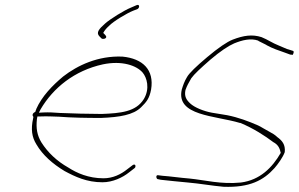

<svg xmlns="http://www.w3.org/2000/svg" viewBox="-20 -713 1198 770"><path d="M111 -254C110 -250 112 -247 114 -244L113 -239C103 -194 108 -163 126 -134C151 -91 191 -56 239 -27C282 -4 328 18 391 18C432 18 472 -1 498 -22L520 -39C521 -40 523 -42 523 -44C524 -50 522 -53 518 -53C516 -53 513 -52 511 -50L490 -34C465 -14 433 2 395 2C335 2 288 -19 254 -41C208 -67 172 -101 146 -142C129 -170 124 -198 128 -235L130 -246H143C166 -247 191 -246 216 -245C266 -241 327 -240 385 -240C460 -243 515 -252 546 -283C567 -304 579 -317 586 -354C599 -433 553 -478 471 -486C373 -490 291 -451 233 -406C190 -370 148 -327 125 -275V-273L124 -272L122 -265C117 -262 112 -259 111 -254ZM136 -261 143 -275C193 -360 278 -430 393 -455C470 -471 528 -450 552 -422C569 -402 582 -358 557 -316C525 -264 463 -259 388 -256C335 -256 269 -258 220 -260C195 -262 175 -263 154 -262ZM379 -567 387 -559C388 -558 390 -557 393 -557C401 -557 405 -560 406 -564C407 -569 399 -576 394 -581C400 -592 407 -600 417 -609C435 -628 489 -660 514 -670L532 -677C541 -683 540 -698 527 -692L504 -682C479 -672 422 -637 402 -619C377 -597 364 -582 379 -567ZM385 -240Z M610 -10C604 -6 608 3 611 5L625 8C656 11 696 16 734 19C781 23 830 32 876 36C982 40 1037 10 1081 -39C1095 -55 1115 -83 1122 -103C1125 -133 1112 -149 1091 -164V-165H1090C1083 -172 1073 -178 1060 -185C1046 -192 1033 -201 1015 -210C976 -227 936 -242 891 -251L830 -261C797 -267 760 -282 743 -298C728 -312 718 -326 724 -353L725 -355C729 -367 737 -382 747 -399C759 -416 784 -439 824 -474C864 -508 896 -529 919 -539C951 -552 985 -561 1016 -550V-549L1048 -533L1049 -532C1072 -519 1099 -510 1125 -501L1144 -494H1145C1149 -494 1152 -493 1154 -493C1160 -504 1158 -508 1155 -509L1133 -516H1132C1120 -521 1110 -525 1099 -530C1071 -541 1054 -554 1029 -564C992 -576 957 -571 913 -554C890 -545 855 -521 811 -484C767 -447 739 -420 730 -404C719 -386 714 -370 709 -354C685 -248 842 -250 942 -220H944C997 -198 1043 -168 1076 -143C1093 -134 1101 -122 1105 -103L1106 -100C1072 -41 1023 9 946 19C866 27 801 9 740 3C702 0 662 -6 632 -8L616 -10C615 -10 613 -11 610 -10Z"/></svg>

Font: Stray Cat
Style: ExLtExtObl
Weight: 200
Version: Version 1.0